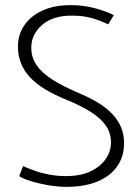

<svg xmlns="http://www.w3.org/2000/svg" viewBox="-20 -716 544 749"><path d="M55 -29Q64 -22 85 -14.5Q106 -7 133.5 -0.5Q161 6 188.5 9.5Q216 13 237 13Q311 13 361.5 -8.5Q412 -30 438 -68.5Q464 -107 464 -157Q464 -191 452.5 -219Q441 -247 418.5 -271Q396 -295 362 -315.5Q328 -336 283 -355Q224 -380 183.5 -406Q143 -432 122.5 -462Q102 -492 102 -530Q102 -582 144 -618.5Q186 -655 258 -655Q293 -655 318.5 -650Q344 -645 364.5 -637Q385 -629 402 -621L424 -657Q394 -672 350 -684Q306 -696 256 -696Q192 -696 146 -675Q100 -654 75 -617.5Q50 -581 50 -535Q50 -499 62 -469Q74 -439 97 -414.5Q120 -390 154 -369Q188 -348 232 -330Q293 -305 333 -280Q373 -255 393 -226Q413 -197 413 -160Q413 -126 392.5 -96Q372 -66 333 -47.5Q294 -29 236 -29Q203 -29 171.5 -35Q140 -41 114 -50.5Q88 -60 70 -68Z"/></svg>

Font: Catamaran Thin Thin
Style: Regular
Weight: 250
Version: Version 2.000